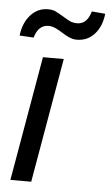

<svg xmlns="http://www.w3.org/2000/svg" viewBox="-53 -775 466 811"><g transform="rotate(5 180.0 -369.5)"><path d="M303.2 -738.8C293 -702.1 273.4 -683.6 245.6 -683.6C244.6 -683.6 243.7 -683.6 243.2 -683.6C235.4 -683.6 227.5 -685.1 219.7 -687.5C212.4 -690.4 199.7 -697.3 182.6 -708C165.5 -718.3 152.8 -725.1 145.5 -728C137.7 -730.5 129.4 -731.9 120.6 -731.9C119.6 -731.9 119.1 -731.9 118.2 -731.9C88.9 -731.9 64.5 -720.7 44.4 -698.2C24.4 -675.8 12.2 -646.5 8.3 -610.8L67.9 -607.4C78.1 -643.1 96.7 -661.1 124.5 -662.1C125.5 -662.1 126 -662.1 126.5 -662.1C170.4 -662.1 202.6 -614.3 249.5 -614.3C279.8 -614.3 304.7 -625 324.7 -647C344.7 -668.9 356.4 -697.8 360.4 -733.9ZM202.6 -528.3H114.3L22.5 0H110.8Z"/></g></svg>

Font: Roboto
Style: Italic
Weight: 400
Italic angle: -12°
Designer: Google
Version: Version 2.137; 2017